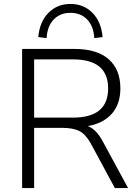

<svg xmlns="http://www.w3.org/2000/svg" viewBox="-20 -953 701 973"><path d="M92 0V-705H358Q471 -705 530.5 -653Q590 -601 590 -505Q590 -426 547 -377Q504 -328 425 -314Q468 -298 501 -236L629 0H562L440 -226Q414 -273 382 -289Q350 -305 296 -305H153V0ZM153 -357H350Q528 -357 528 -505Q528 -652 350 -652H153ZM216 -760 174 -765Q181 -843 225.5 -888Q270 -933 337 -933Q404 -933 448.5 -888Q493 -843 500 -765L458 -760Q454 -821 421.5 -854.5Q389 -888 337 -888Q285 -888 252.5 -854.5Q220 -821 216 -760Z"/></svg>

Font: Nunito Sans Light
Style: Regular
Weight: 300
Designer: Vernon Adams
Foundry: Vernon Adams
Version: Version 3.101; ttfautohint (v1.8.4.7-5d5b);gftools[0.9.27]